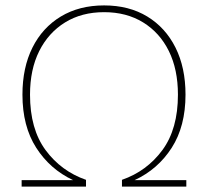

<svg xmlns="http://www.w3.org/2000/svg" viewBox="-20 -690 769 710"><path d="M60 0V-24H250Q165 -64 114 -143.5Q63 -223 63 -340Q63 -440 100 -514Q137 -588 205 -629Q273 -670 365 -670Q457 -670 524.5 -629Q592 -588 629 -514Q666 -440 666 -340Q666 -223 615 -143.5Q564 -64 478 -24H669V0H431V-25Q523 -57 580.5 -135Q638 -213 638 -340Q638 -433 604.5 -501Q571 -569 509.5 -607Q448 -645 365 -645Q282 -645 220.5 -607Q159 -569 125 -501Q91 -433 91 -340Q91 -213 148.5 -135Q206 -57 298 -25V0Z"/></svg>

Font: Work Sans ExtraLight
Style: Regular
Weight: 200
Designer: Wei Huang
Foundry: Wei Huang
Version: Version 2.010; ttfautohint (v1.8.3)